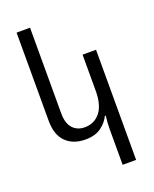

<svg xmlns="http://www.w3.org/2000/svg" viewBox="-178 -858 953 1191"><g transform="rotate(-20 298.5 -262.0)"><path d="M508.8 235.8H419.9V-1Q419.9 -43.9 425.8 -86.9H419.9Q400.9 -46.9 361.3 -18.6Q321.8 9.8 258.8 9.8Q176.8 9.8 129.4 -37.6Q82 -85 82 -178.2V-759.8H170.9V-194.8Q170.9 -127.9 200.9 -95.5Q231 -63 279.8 -63Q342.8 -63 381.3 -110.6Q419.9 -158.2 419.9 -252V-491.2H508.8Z"/></g></svg>

Font: Kurinto Seri
Style: Regular
Weight: 400
Designer: Kurinto was developed by Clint Goss from a range of fonts that are compatible with the SIL Open Font License Version 1.1
Foundry: Clinton F. Goss
Version: Version 2.196; July 25, 2020